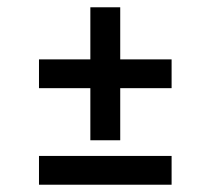

<svg xmlns="http://www.w3.org/2000/svg" viewBox="-20 -598 571 527"><path d="M228 -578V-435H87V-356H228V-213H310V-356H451V-435H310V-578ZM87 -170V-91H451V-170Z"/></svg>

Font: Hejaz
Style: Regular
Weight: 400
Designer: Bandar Raffah (Arabic) and Santiago Orozco (Latin)
Foundry: Caramella and Typemade
Version: Version 1.010;hotconv 1.0.109;makeotfexe 2.5.65596